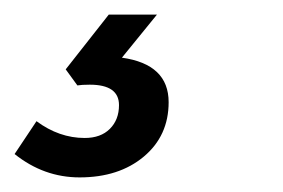

<svg xmlns="http://www.w3.org/2000/svg" viewBox="-50 -26 387 263"><path d="M-30 185 0 140Q31 163 66 163Q88 163 100.5 150.5Q113 138 113 118Q113 90 73 90Q62 90 56 91L40 69L99 -6H165L117 53Q181 62 181 114Q181 160 147 188.5Q113 217 59 217Q10 217 -30 185Z"/></svg>

Font: Niramit
Style: Italic
Weight: 400
Italic angle: -10°
Version: Version 1.000; ttfautohint (v1.6)